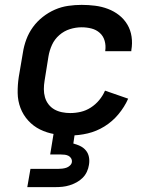

<svg xmlns="http://www.w3.org/2000/svg" viewBox="-20 -548 640 788"><path d="M268 8Q235 8 203.5 2.5Q172 -3 144.5 -16.5Q117 -30 96 -53Q75 -76 64 -105Q53 -134 52.5 -166.5Q52 -199 57 -232L74 -332Q78 -359 88 -386Q98 -413 115 -436.5Q132 -460 155.5 -478.5Q179 -497 205.5 -508.5Q232 -520 260 -524Q288 -528 315 -528Q343 -528 370.5 -524.5Q398 -521 423 -511.5Q448 -502 468.5 -486Q489 -470 502.5 -447.5Q516 -425 520 -397.5Q524 -370 519 -342Q519 -341 519 -340Q519 -339 519 -338H412Q412 -339 412 -339.5Q412 -340 412 -340Q415 -361 409.5 -380.5Q404 -400 389.5 -413Q375 -426 355.5 -431Q336 -436 315 -436Q291 -436 267 -428.5Q243 -421 223.5 -404Q204 -387 193.5 -364Q183 -341 179 -317L163 -217Q160 -199 160 -182Q160 -165 164.5 -149Q169 -133 179 -120Q189 -107 203 -99Q217 -91 234 -87.5Q251 -84 268 -84Q290 -84 311.5 -89Q333 -94 352.5 -106.5Q372 -119 387 -137Q402 -155 411 -176L506 -143Q491 -109 466 -79Q441 -49 408.5 -29Q376 -9 340 -0.5Q304 8 268 8ZM92 220 105 145H220Q228 145 236 144Q244 143 252 140.5Q260 138 267 131.5Q274 125 275 117Q276 109 272 102Q268 95 261 91.5Q254 88 246 87Q238 86 229 86H186L200 0H287L281 41Q296 45 309.5 51.5Q323 58 332.5 69.5Q342 81 345 96.5Q348 112 345 129Q343 143 336.5 157Q330 171 319 182Q308 193 294 200.5Q280 208 265.5 212.5Q251 217 236.5 218.5Q222 220 207 220Z"/></svg>

Font: Iosevka SS04 Semibold Extended
Style: Italic
Weight: 600
Width: 7
Italic angle: -9°
Monospace: yes
Designer: Belleve Invis
Foundry: Belleve Invis
Version: Version 19.0.0; ttfautohint (v1.8.4)